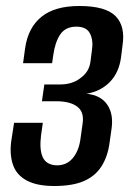

<svg xmlns="http://www.w3.org/2000/svg" viewBox="-20 -614 439 641"><path d="M161 7Q104 7 70 -11Q36 -29 24 -62Q12 -95 17 -139L27 -204H123L117 -162Q111 -114 123 -88.5Q135 -63 170 -62Q202 -62 222 -85Q242 -108 248 -146L256 -203Q261 -240 238.5 -257.5Q216 -275 172 -276H120L128 -332H180Q202 -332 220 -338Q238 -344 252 -356Q266 -367 273 -380Q280 -393 282 -408L287 -447Q292 -479 280.5 -502Q269 -525 235 -525Q199 -525 181.5 -499.5Q164 -474 158 -431L154 -403H57L64 -454Q74 -522 118.5 -558Q163 -594 245 -594Q332 -594 365.5 -560.5Q399 -527 389 -462L384 -422Q377 -371 346.5 -340Q316 -309 269 -301Q317 -296 338.5 -264Q360 -232 352 -181L346 -139Q340 -92 319 -59Q298 -26 260 -9.5Q222 7 161 7Z"/></svg>

Font: Alumni Sans SemiBold
Style: Italic
Weight: 600
Italic angle: -8°
Version: Version 1.016